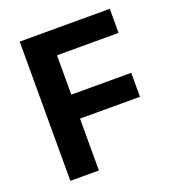

<svg xmlns="http://www.w3.org/2000/svg" viewBox="-119 -733 753 828"><g transform="rotate(-20 257.0 -319.5)"><path d="M63.5 0V-639H194.5V0ZM138.5 -238V-348H469.5V-238ZM101.5 -528.5V-639H477V-528.5Z"/></g></svg>

Font: Anek Tamil SemiBold
Style: Regular
Weight: 600
Version: Version 1.003